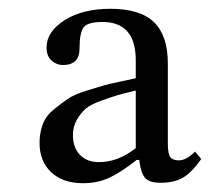

<svg xmlns="http://www.w3.org/2000/svg" viewBox="-20 -663 478 437"><path d="M297 -299H291Q257 -272 230 -259Q203 -246 169 -246Q123 -246 96.5 -271Q70 -296 70 -338Q70 -361 77.5 -380.5Q85 -400 102.5 -414Q120 -428 134.5 -438Q149 -448 176.5 -456.5Q204 -465 216 -468.5Q228 -472 257 -478Q286 -484 289 -485V-526Q289 -613 213 -613Q180 -613 170.5 -601Q161 -589 161 -552Q161 -515 123 -515Q109 -515 97.5 -525Q86 -535 86 -555Q86 -591 127 -617Q168 -643 231 -643Q299 -643 330.5 -612.5Q362 -582 362 -518V-337Q362 -313 367.5 -305.5Q373 -298 387 -298Q404 -298 424 -318L438 -301Q417 -271 397 -259Q377 -247 345 -247Q319 -247 309.5 -259Q300 -271 297 -299ZM289 -326V-457Q260 -450 246.5 -446Q233 -442 209.5 -433.5Q186 -425 175 -415.5Q164 -406 155 -390.5Q146 -375 146 -355Q146 -327 162 -310.5Q178 -294 205 -294Q249 -294 289 -326Z"/></svg>

Font: myMathFont
Style: Regular
Weight: 400
Designer: Ross Mills, John Hudson & Paul Hanslow, Tiro Typeworks Ltd; with prior portions MicroPress Inc., and Coen Hoffman. Math 
Foundry: Tiro Typeworks Ltd
Version: Version 2.13 b171